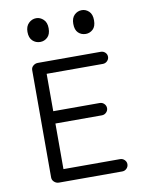

<svg xmlns="http://www.w3.org/2000/svg" viewBox="-85 -805 655 875"><g transform="rotate(-10 242.5 -367.0)"><path d="M409 11H116Q104 11 94.5 2.5Q85 -6 85 -18V-515Q85 -527 94.5 -535Q104 -543 116 -543H407Q419 -543 427.5 -535Q436 -527 436 -515Q436 -504 427.5 -495.5Q419 -487 407 -487H147V-314H362Q374 -314 382.5 -305.5Q391 -297 391 -285Q391 -274 382.5 -265.5Q374 -257 362 -257H147V-46H409Q421 -46 429.5 -37.5Q438 -29 438 -18Q438 -6 429.5 2.5Q421 11 409 11ZM144 -635Q123 -635 108.5 -649Q94 -663 94 -690Q94 -716 109 -730.5Q124 -745 144 -745Q162 -745 177 -731Q192 -717 192 -690Q192 -662 177.5 -648.5Q163 -635 144 -635ZM355 -635Q334 -635 320 -648.5Q306 -662 306 -690Q306 -717 320.5 -731Q335 -745 355 -745Q373 -745 387.5 -731.5Q402 -718 402 -690Q402 -661 387.5 -648Q373 -635 355 -635Z"/></g></svg>

Font: Hoogli Medium
Style: Regular
Weight: 500
Designer: Anand Singh Naorem
Foundry: Brand New Type
Version: Version 1.00 b007